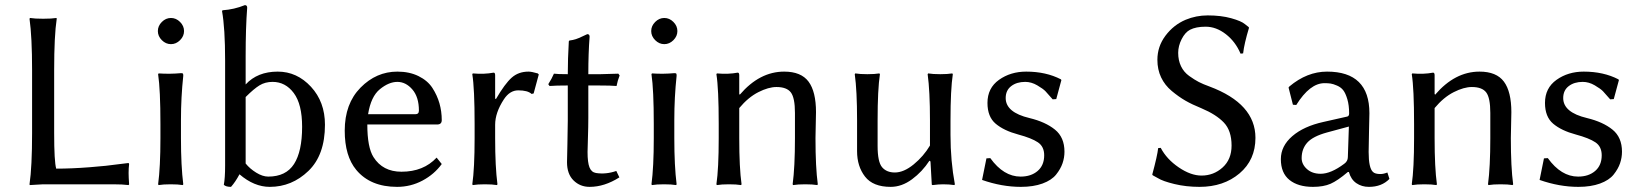

<svg xmlns="http://www.w3.org/2000/svg" viewBox="-20 -718 6381 748"><path d="M191 -445V-200Q191 -88 199 -61Q259 -61 329.5 -66.5Q400 -72 440 -78L481 -83L483 -79Q481 -63 481 -44Q481 -28 483 0L481 3Q457 0 421 0H148L96 3L95 0Q105 -68 105 -200V-445Q105 -574 95 -645L97 -648Q115 -645 148 -645Q182 -645 200 -648L201 -645Q191 -579 191 -445Z M610.5 -561.5Q595 -577 595 -597Q595 -617 610.5 -632.5Q626 -648 646 -648Q666 -648 681.5 -632.5Q697 -617 697 -597Q697 -577 681.5 -561.5Q666 -546 646 -546Q626 -546 610.5 -561.5ZM605 -235Q605 -368 596 -429L598 -432Q641 -429 685 -433Q691 -433 692.5 -431.5Q694 -430 694 -423Q685 -339 685 -251V-180Q685 -71 694 0L692 3Q674 0 645 0Q616 0 598 3L596 0Q605 -67 605 -180Z M937 -81Q953 -61 978 -45.5Q1003 -30 1025 -30Q1094 -30 1125.5 -79Q1157 -128 1157 -224Q1157 -312 1124.5 -355.5Q1092 -399 1042 -399Q1013 -399 991 -385.5Q969 -372 937 -340ZM937 -500V-389Q983 -439 1062 -439Q1137 -439 1191.5 -380Q1246 -321 1246 -232Q1246 -114 1181.5 -52Q1117 10 1031 10Q970 10 913 -39Q897 -9 880 10Q860 10 852 2Q857 -24 857 -73V-482Q857 -608 845 -675L847 -678Q892 -681 934 -698Q943 -698 943 -688Q937 -610 937 -500Z M1414 -273H1598Q1612 -273 1612 -287Q1612 -340 1586.5 -369.5Q1561 -399 1528 -399Q1495 -399 1460 -370.5Q1425 -342 1414 -273ZM1681 -104 1701 -79Q1672 -39 1626 -14.5Q1580 10 1527 10Q1423 10 1368 -56Q1323 -110 1323 -209Q1323 -314 1384.5 -376.5Q1446 -439 1528 -439Q1575 -439 1610.5 -421.5Q1646 -404 1664.5 -375.5Q1683 -347 1692 -315.5Q1701 -284 1701 -250Q1701 -233 1683 -233H1411Q1411 -144 1435 -106Q1471 -49 1544 -49Q1630 -49 1681 -104Z M1909 -334 1912 -332Q1947 -392 1973.5 -415.5Q2000 -439 2039 -439Q2051 -439 2075 -432L2079 -428L2059 -354L2051 -352Q2036 -366 1999 -366Q1966 -366 1943 -331Q1909 -279 1909 -232V-180Q1909 -68 1918 0L1916 3Q1898 0 1869 0Q1840 0 1822 3L1820 0Q1829 -62 1829 -180V-235Q1829 -373 1820 -429L1822 -432Q1866 -428 1903 -435Q1909 -435 1909 -425Z M2192 -429Q2192 -488 2196 -557L2198 -560Q2213 -562 2223.5 -565.5Q2234 -569 2247.5 -575.5Q2261 -582 2268 -585Q2277 -585 2277 -575Q2272 -511 2272 -429H2319Q2338 -429 2389 -431L2394 -424Q2386 -404 2382 -383Q2362 -385 2310 -385H2272V-259Q2272 -225 2270.5 -181Q2269 -137 2269 -126Q2269 -85 2276.5 -66Q2284 -47 2302 -44Q2341 -38 2381 -52L2393 -27Q2335 10 2277 10Q2240 10 2214.5 -15Q2189 -40 2189 -86Q2189 -97 2190.5 -155.5Q2192 -214 2192 -248V-385Q2145 -385 2121 -383L2116 -390Q2130 -412 2138 -431Q2152 -429 2192 -429Z M2532.5 -561.5Q2517 -577 2517 -597Q2517 -617 2532.5 -632.5Q2548 -648 2568 -648Q2588 -648 2603.5 -632.5Q2619 -617 2619 -597Q2619 -577 2603.5 -561.5Q2588 -546 2568 -546Q2548 -546 2532.5 -561.5ZM2527 -235Q2527 -368 2518 -429L2520 -432Q2563 -429 2607 -433Q2613 -433 2614.5 -431.5Q2616 -430 2616 -423Q2607 -339 2607 -251V-180Q2607 -71 2616 0L2614 3Q2596 0 2567 0Q2538 0 2520 3L2518 0Q2527 -67 2527 -180Z M3157 -180Q3157 -66 3166 0L3164 3Q3146 0 3117 0Q3088 0 3070 3L3068 0Q3077 -67 3077 -180V-278Q3077 -337 3061 -358Q3045 -379 3005 -379Q2974 -379 2934.5 -359Q2895 -339 2860 -297V-180Q2860 -64 2869 0L2867 3Q2849 0 2820 0Q2791 0 2773 3L2771 0Q2780 -61 2780 -180V-235Q2780 -373 2771 -429L2773 -432Q2817 -428 2854 -435Q2860 -435 2860 -425V-352L2862 -349Q2939 -439 3035 -439Q3101 -439 3130 -400Q3159 -361 3159 -281Q3159 -265 3158 -230.5Q3157 -196 3157 -180Z M3601 -92Q3573 -49 3533 -19.5Q3493 10 3450 10Q3381 10 3350 -30Q3319 -70 3319 -129V-249Q3319 -365 3310 -429L3312 -432Q3330 -429 3359 -429Q3388 -429 3406 -432L3408 -429Q3399 -369 3399 -249V-150Q3399 -87 3416.5 -66.5Q3434 -46 3466 -46Q3501 -46 3539.5 -77.5Q3578 -109 3603 -151V-249Q3603 -363 3594 -429L3596 -432Q3614 -429 3643 -429Q3672 -429 3690 -432L3692 -429Q3683 -369 3683 -249V-192Q3683 -91 3700 0L3698 3Q3678 0 3654 0Q3637 0 3614 3Q3610 3 3610 0L3605 -89Z M3823 -101 3838 -102Q3890 -30 3956 -30Q3997 -30 4022.5 -52Q4048 -74 4048 -113Q4048 -147 4023.5 -163.5Q3999 -180 3947 -194Q3891 -209 3859 -236Q3827 -263 3827 -317Q3827 -375 3872 -407Q3917 -439 3978 -439Q4055 -439 4113 -409L4115 -406L4095 -332L4081 -331Q4062 -353 4053 -362.5Q4044 -372 4021 -385.5Q3998 -399 3974 -399Q3941 -399 3919.5 -382.5Q3898 -366 3898 -336Q3898 -280 3991 -258Q4053 -243 4090 -213Q4127 -183 4127 -127Q4127 -104 4119.5 -82Q4112 -60 4094.5 -38Q4077 -16 4041.5 -3Q4006 10 3957 10Q3883 10 3806 -17Z M4661 -34Q4708 -34 4743 -65.5Q4778 -97 4778 -151Q4778 -209 4748 -240.5Q4718 -272 4661 -296Q4624 -311 4598 -326Q4572 -341 4545 -363.5Q4518 -386 4503.5 -416.5Q4489 -447 4489 -485Q4489 -537 4520.5 -579Q4552 -621 4599 -641Q4640 -658 4685 -658Q4737 -658 4776.5 -647Q4816 -636 4830 -624L4844 -613L4846 -610Q4827 -547 4823 -510L4813 -509Q4793 -556 4755.5 -585Q4718 -614 4677 -614Q4639 -614 4616 -602Q4597 -592 4583.5 -565.5Q4570 -539 4570 -512Q4570 -483 4581 -460Q4592 -437 4613 -422Q4634 -407 4650.5 -398.5Q4667 -390 4692 -381Q4871 -314 4871 -181Q4871 -95 4809 -42.5Q4747 10 4653 10Q4601 10 4555.5 -1Q4510 -12 4491 -24L4471 -35L4469 -38Q4489 -112 4492 -141L4502 -142Q4525 -98 4572 -66Q4619 -34 4661 -34Z M5235 -225 5150 -202Q5095 -187 5073 -162.5Q5051 -138 5051 -102Q5051 -78 5071.5 -59.5Q5092 -41 5125 -41Q5165 -41 5217 -80Q5231 -90 5231 -106ZM5235 -48H5231Q5191 -14 5163.5 -2Q5136 10 5095 10Q5037 10 5003.5 -17Q4970 -44 4970 -98Q4970 -149 5014.5 -187.5Q5059 -226 5136 -243L5229 -264Q5236 -266 5236 -276Q5236 -308 5229 -331.5Q5222 -355 5213 -366.5Q5204 -378 5189 -384.5Q5174 -391 5164 -392.5Q5154 -394 5140 -394Q5083 -394 5030 -309L5017 -310L5000 -377L5003 -381Q5072 -439 5150 -439Q5315 -439 5315 -277Q5315 -274 5313.5 -208.5Q5312 -143 5312 -126Q5312 -63 5329 -48Q5337 -40 5358 -40Q5370 -40 5385 -46L5393 -21Q5363 10 5313 10Q5285 10 5264 -4.5Q5243 -19 5235 -48Z M5866 -180Q5866 -66 5875 0L5873 3Q5855 0 5826 0Q5797 0 5779 3L5777 0Q5786 -67 5786 -180V-278Q5786 -337 5770 -358Q5754 -379 5714 -379Q5683 -379 5643.5 -359Q5604 -339 5569 -297V-180Q5569 -64 5578 0L5576 3Q5558 0 5529 0Q5500 0 5482 3L5480 0Q5489 -61 5489 -180V-235Q5489 -373 5480 -429L5482 -432Q5526 -428 5563 -435Q5569 -435 5569 -425V-352L5571 -349Q5648 -439 5744 -439Q5810 -439 5839 -400Q5868 -361 5868 -281Q5868 -265 5867 -230.5Q5866 -196 5866 -180Z M5995 -101 6010 -102Q6062 -30 6128 -30Q6169 -30 6194.5 -52Q6220 -74 6220 -113Q6220 -147 6195.5 -163.5Q6171 -180 6119 -194Q6063 -209 6031 -236Q5999 -263 5999 -317Q5999 -375 6044 -407Q6089 -439 6150 -439Q6227 -439 6285 -409L6287 -406L6267 -332L6253 -331Q6234 -353 6225 -362.5Q6216 -372 6193 -385.5Q6170 -399 6146 -399Q6113 -399 6091.5 -382.5Q6070 -366 6070 -336Q6070 -280 6163 -258Q6225 -243 6262 -213Q6299 -183 6299 -127Q6299 -104 6291.5 -82Q6284 -60 6266.5 -38Q6249 -16 6213.5 -3Q6178 10 6129 10Q6055 10 5978 -17Z"/></svg>

Font: Libertinus Sans
Style: Regular
Weight: 400
Designer: Philipp H. Poll
Foundry: Khaled Hosny
Version: Version 6.1